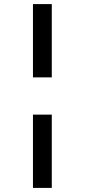

<svg xmlns="http://www.w3.org/2000/svg" viewBox="-20 -780 414 938"><path d="M141 -220H233V138H141ZM141 -760H233V-402H141Z"/></svg>

Font: IBM Plex Serif
Style: Bold
Weight: 700
Designer: Mike Abbink, Paul van der Laan, Pieter van Rosmalen
Foundry: Bold Monday
Version: Version 2.008